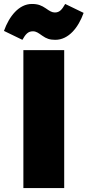

<svg xmlns="http://www.w3.org/2000/svg" viewBox="-75 -949 442 969"><path d="M204 -748C272 -748 321 -811 347 -884L254 -929C238 -901 226 -886 202 -886C187 -886 176 -893 156 -907C135 -921 118 -929 86 -929C20 -929 -29 -866 -55 -793L38 -748C54 -776 66 -791 91 -791C108 -791 118 -783 138 -769C159 -754 176 -748 204 -748ZM249 -696H43V0H249Z"/></svg>

Font: Fira Sans Heavy
Style: Regular
Weight: 900
Designer: bBox Type GmbH & Carrois Corporate GbR & Edenspiekermann AG
Foundry: bBox Type GmbH & Carrois Corporate GbR & Edenspiekermann AG
Version: Version 4.300;PS 004.300;hotconv 1.0.88;makeotf.lib2.5.64775